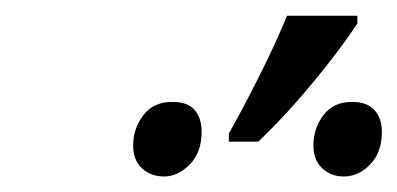

<svg xmlns="http://www.w3.org/2000/svg" viewBox="-20 -858 507 245"><path d="M272 -677.2V-687.5Q289.1 -717.8 310.3 -759.8Q331.5 -801.8 346.2 -837.9H436V-828.1Q415 -795.9 380.6 -754.2Q346.2 -712.4 309.6 -677.2ZM189.5 -632.8Q172.4 -632.8 161.1 -643.3Q149.9 -653.8 149.9 -672.4Q149.9 -693.8 162.8 -710.9Q175.8 -728 199.7 -728Q219.7 -728 228.5 -717.5Q237.3 -707 237.3 -689.9Q237.3 -663.6 222.2 -648.2Q207 -632.8 189.5 -632.8ZM418.9 -632.8Q402.3 -632.8 391.1 -643.3Q379.9 -653.8 379.9 -672.4Q379.9 -693.8 392.6 -710.9Q405.3 -728 429.2 -728Q448.2 -728 457.8 -717.5Q467.3 -707 467.3 -689.9Q467.3 -663.6 452.4 -648.2Q437.5 -632.8 418.9 -632.8Z"/></svg>

Font: Open Sans
Style: Italic
Weight: 400
Italic angle: -12°
Designer: Monotype Design Team
Foundry: Monotype Imaging Inc.
Version: Version 3.000; ttfautohint (v1.8.4)